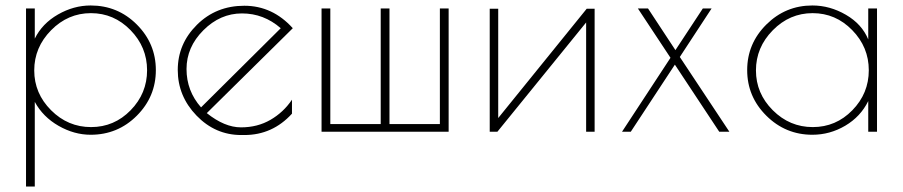

<svg xmlns="http://www.w3.org/2000/svg" viewBox="-20 -481 3297 701"><path d="M75 200V-450H107V-340Q134 -395 191.5 -428Q249 -461 311 -461Q410 -461 479.5 -391.5Q549 -322 549 -225Q549 -128 479.5 -58.5Q410 11 311 11Q251 11 194 -21.5Q137 -54 107 -109V200ZM105 -224Q105 -140 166.5 -78.5Q228 -17 312.5 -17Q397 -17 457 -78.5Q517 -140 517 -224.5Q517 -309 456.5 -371Q396 -433 312 -433Q228 -433 166.5 -370.5Q105 -308 105 -224Z M872 12H861Q766 12 697.5 -59Q629 -130 629 -225.5Q629 -321 699 -390.5Q769 -460 872 -460Q975 -460 1049 -378L735 -68Q800 -16 860 -16Q920 -16 967.5 -43.5Q1015 -71 1046 -117V-66Q975 12 872 12ZM714 -89 1005 -378Q943 -432 863.5 -432Q784 -432 722.5 -370.5Q661 -309 661 -229Q661 -149 714 -89Z M1618 0H1154V-450H1186V-28H1370V-450H1402V-28H1586V-450H1618Z M2151 -449V0H2120V-399L1796 0H1768V-449H1799V-50L2122 -449Z M2462 -273 2643 0H2606L2444 -245L2283 0H2251L2428 -270L2309 -450H2346L2446 -298L2546 -450H2578Z M3182 -450V0H3150V-112Q3122 -55 3066 -22Q3010 11 2946 11Q2848 11 2778 -58.5Q2708 -128 2708 -225Q2708 -322 2778 -391.5Q2848 -461 2946 -461Q3010 -461 3068.5 -427Q3127 -393 3150 -337V-450ZM2740 -224Q2740 -140 2801.5 -78.5Q2863 -17 2947.5 -17Q3032 -17 3092 -78.5Q3152 -140 3152 -224.5Q3152 -309 3091.5 -371Q3031 -433 2947 -433Q2863 -433 2801.5 -370.5Q2740 -308 2740 -224Z"/></svg>

Font: Poiret One
Style: Regular
Weight: 400
Designer: Denis Masharov
Foundry: Denis Masharov
Version: Version 1.001